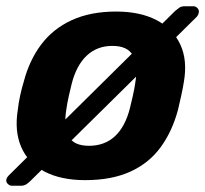

<svg xmlns="http://www.w3.org/2000/svg" viewBox="-31 -567 657 615"><path d="M242 10Q164 10 111.5 -17.5Q59 -45 37 -96Q15 -147 26 -215Q28 -235 33.5 -260.5Q39 -286 45 -305Q63 -374 101 -424.5Q139 -475 199 -502.5Q259 -530 341 -530Q418 -530 470.5 -502.5Q523 -475 546.5 -424.5Q570 -374 558 -305Q555 -286 549.5 -260.5Q544 -235 539 -215Q521 -147 484 -96Q447 -45 387 -17.5Q327 10 242 10ZM254 -100Q304 -100 337 -130.5Q370 -161 385 -220Q389 -235 394.5 -260Q400 -285 402 -300Q412 -358 395 -389Q378 -420 329 -420Q280 -420 247 -389Q214 -358 199 -300Q195 -285 189.5 -260Q184 -235 182 -220Q172 -161 188.5 -130.5Q205 -100 254 -100ZM7 28Q1 28 -5 23Q-11 18 -11 11Q-11 3 -2 -6L530 -532Q537 -538 543.5 -542.5Q550 -547 561 -547H589Q595 -547 600.5 -542Q606 -537 606 -530Q606 -521 599 -513L66 13Q60 19 53 23.5Q46 28 35 28Z"/></svg>

Font: Rubik Light SemiBold
Style: Italic
Weight: 600
Italic angle: -12°
Version: Version 2.104